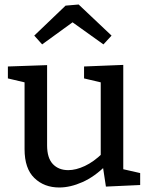

<svg xmlns="http://www.w3.org/2000/svg" viewBox="-20 -822 664 852"><path d="M243 10Q176 10 132.5 -32Q89 -74 89 -160V-470L100 -454L15 -474V-527L189 -533V-177Q189 -121 214.5 -94Q240 -67 283 -67Q317 -67 356.5 -85.5Q396 -104 435 -142L427 -122V-472L438 -454L353 -474V-527L527 -534V-57L514 -74L602 -54V-1L450 6L435 -93L450 -88Q400 -38 346 -14Q292 10 243 10ZM167 -625 132 -664 271 -797 329 -802 475 -664 439 -625 267 -748 335 -747Z"/></svg>

Font: Bitter Thin Medium
Style: Regular
Weight: 500
Version: Version 3.021